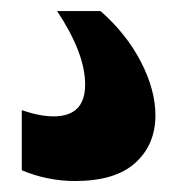

<svg xmlns="http://www.w3.org/2000/svg" viewBox="-20 -20 321 348"><path d="M116.2 308.1Q65.9 308.1 19.5 288.6V179.7Q52.2 190.9 77.1 190.9Q134.3 190.9 134.3 133.3Q134.3 76.7 83.5 0H162.1Q209 41 235.4 92Q261.7 143.1 261.7 189Q261.7 242.2 225.3 275.1Q189 308.1 116.2 308.1Z"/></svg>

Font: Anton
Style: Regular
Weight: 400
Designer: Vernon Adams, Tural Alisoy
Foundry: Vernon Adams
Version: Version 2.300